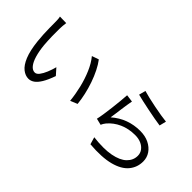

<svg xmlns="http://www.w3.org/2000/svg" viewBox="-27 -1399 2053 2053"><g transform="rotate(45 1000.0 -372.0)"><path d="M357 9Q310 9 266 -25.5Q222 -60 190 -137.5Q158 -215 144 -344Q139 -388 136.5 -439Q134 -490 133.5 -536Q133 -582 133 -611Q133 -628 132 -655Q131 -682 126 -700L223 -698Q220 -680 217.5 -650.5Q215 -621 215 -601Q214 -554 215.5 -490Q217 -426 222 -364Q230 -281 248.5 -218Q267 -155 295 -120.5Q323 -86 358 -86Q384 -86 407 -116Q430 -146 449.5 -193Q469 -240 482 -290L545 -219Q515 -134 484.5 -84Q454 -34 422.5 -12.5Q391 9 357 9ZM840 -140Q831 -231 808.5 -324.5Q786 -418 750 -501.5Q714 -585 666 -643L744 -670Q777 -627 806.5 -568Q836 -509 859.5 -441.5Q883 -374 898.5 -305Q914 -236 920 -173Z M1322 35 1298 -47Q1456 -28 1560.5 -48Q1665 -68 1716.5 -118Q1768 -168 1768 -236Q1768 -276 1745 -307Q1722 -338 1682.5 -355.5Q1643 -373 1592 -373Q1493 -373 1414 -337.5Q1335 -302 1282 -239Q1271 -226 1264 -213.5Q1257 -201 1252 -189L1178 -207Q1186 -241 1194 -293.5Q1202 -346 1209 -405Q1216 -464 1221.5 -519Q1227 -574 1229 -613L1313 -602Q1308 -577 1302 -539Q1296 -501 1290.5 -460Q1285 -419 1280 -382Q1275 -345 1271 -321Q1343 -384 1425 -413.5Q1507 -443 1597 -443Q1674 -443 1731 -415Q1788 -387 1820 -340Q1852 -293 1852 -234Q1852 -145 1797 -78.5Q1742 -12 1625 19Q1508 50 1322 35ZM1703 -630Q1667 -635 1613.5 -644.5Q1560 -654 1502 -666Q1444 -678 1394 -689Q1344 -700 1315 -708L1335 -784Q1367 -774 1418.5 -762Q1470 -750 1527.5 -738.5Q1585 -727 1637 -718.5Q1689 -710 1722 -707Z"/></g></svg>

Font: Chocolate Classical Sans
Style: Regular
Weight: 400
Designer: 田海東、宇文滿月
Foundry: Moonlit Owen
Version: Version 1.001